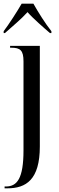

<svg xmlns="http://www.w3.org/2000/svg" viewBox="-31 -786 321 1046"><path d="M-11 -616V-606H-4C34 -640 85 -682 119 -720C145 -689 214 -629 241 -606H249V-616C217 -656 176 -721 151 -766H87C61 -721 19 -656 -11 -616ZM-6 240H9C111 240 186 193 186 12V-536H24V-526H31C79 -526 97 -512 97 -452V33C97 187 62 230 1 230H-6Z"/></svg>

Font: Noto Serif Display Condensed
Style: Regular
Weight: 400
Width: 3
Designer: Monotype Design Team
Foundry: Monotype Imaging Inc.
Version: Version 2.009